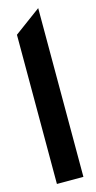

<svg xmlns="http://www.w3.org/2000/svg" viewBox="-107 -688 362 721"><g transform="rotate(-15 74.0 -328.0)"><path d="M20 0H123V-656L20 -580Z"/></g></svg>

Font: Charger Sport
Style: Blk
Weight: 900
Designer: Jasper
Foundry: Cannot Into Space Fonts
Version: Version 1.1